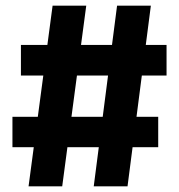

<svg xmlns="http://www.w3.org/2000/svg" viewBox="-20 -659 633 679"><path d="M81 0 166 -639H285L200 0ZM24 -138.5V-246H539.5V-138.5ZM311.5 0 394 -639H513.5L431 0ZM54 -392V-500H569V-392Z"/></svg>

Font: Anek Odia
Style: Bold
Weight: 700
Designer: Yesha Goshar & Mahesh Sahu (Odia), Yesha Goshar (Latin)
Foundry: Ek Type
Version: Version 1.003